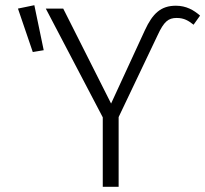

<svg xmlns="http://www.w3.org/2000/svg" viewBox="-20 -718 789 738"><path d="M112 -698 49 -685 106 -518 148 -525ZM375 0H436V-268L586 -583C610 -635 627 -649 659 -649C688 -649 705 -638 724 -623L749 -658C725 -679 696 -696 656 -696C599 -696 567 -667 537 -602L407 -320L223 -685H156L375 -267Z"/></svg>

Font: FiraGO Light
Style: Regular
Weight: 300
Designer: bBox Type
Foundry: bBox Type GmbH
Version: Version 1.001;PS 001.001;hotconv 1.0.88;makeotf.lib2.5.64775